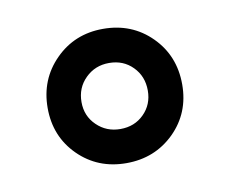

<svg xmlns="http://www.w3.org/2000/svg" viewBox="-42 -849 403 338"><g transform="rotate(-10 160.0 -680.0)"><path d="M160 -560Q109 -560 74.5 -594.2Q40 -628.5 40 -679.5Q40 -730.5 74.5 -765.2Q109 -800 160 -800Q211.5 -800 246 -765.5Q280.5 -731 280.5 -679.5Q280.5 -628.5 245.8 -594.2Q211 -560 160 -560ZM160 -621Q185.5 -621 202.2 -637.8Q219 -654.5 219 -679.5Q219 -705 202.2 -722Q185.5 -739 160 -739Q135 -739 117.8 -722Q100.5 -705 100.5 -679.5Q100.5 -654.5 117.8 -637.8Q135 -621 160 -621Z"/></g></svg>

Font: Besley* Condensed Semi
Style: Regular
Weight: 600
Width: 3
Designer: Owen Earl
Foundry: indestructible type*
Version: Version 3.000; ttfautohint (v1.8.3)